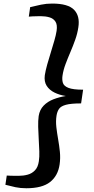

<svg xmlns="http://www.w3.org/2000/svg" viewBox="-20 -870 514 1050"><path d="M265.5 -850.5Q352 -850.5 385 -816.5Q418 -782.5 408.5 -721Q403.5 -686.5 391.2 -652.2Q379 -618 364.8 -584.8Q350.5 -551.5 338.5 -519.5Q326.5 -487.5 322 -457.5Q318.5 -435 323.8 -417.2Q329 -399.5 354.2 -389.5Q379.5 -379.5 434.5 -379.5L423.5 -304.5Q368.5 -304.5 340.8 -297Q313 -289.5 302.8 -274.5Q292.5 -259.5 289 -237Q284.5 -207 288.2 -174.5Q292 -142 298 -108Q304 -74 307.5 -39.5Q311 -5 306 29.5Q297 91.5 253.8 125.5Q210.5 159.5 124 159.5Q92 159.5 64.8 153.8Q37.5 148 9.5 140.5L17 90Q24.5 90.5 37.2 91Q50 91.5 63 91.5Q76 91.5 82.5 91.5Q108 91.5 131.2 85.2Q154.5 79 171.2 61.5Q188 44 192.5 11.5Q196 -11 195 -42.2Q194 -73.5 191.8 -108.2Q189.5 -143 188.8 -176.2Q188 -209.5 191.5 -235.5Q197 -270 218.5 -292.2Q240 -314.5 272.2 -327Q304.5 -339.5 340 -345Q306 -350 278 -363.8Q250 -377.5 235.2 -400.8Q220.5 -424 225 -458.5Q229 -484 238 -516.5Q247 -549 257.8 -583Q268.5 -617 277.2 -647.8Q286 -678.5 289.5 -701Q294.5 -734.5 283.2 -751.8Q272 -769 250.5 -775.2Q229 -781.5 203.5 -781.5Q196 -781.5 183.2 -781.2Q170.5 -781 157.5 -780.5Q144.5 -780 137.5 -779L145 -831Q175.5 -838.5 204.5 -844.5Q233.5 -850.5 265.5 -850.5Z"/></svg>

Font: Merriweather 24pt SemiBold
Style: Italic
Weight: 600
Italic angle: -7.8°
Version: Version 2.101